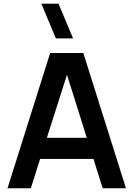

<svg xmlns="http://www.w3.org/2000/svg" viewBox="-20 -1002 710 1022"><path d="M369 -797.5H277.5L200 -982.5H291.5ZM20 0 247 -720H423.5L650.5 0H526.5L477.5 -156H193.5L144 0ZM229.5 -268.5H442L336.5 -604Z"/></svg>

Font: Vortex Mix
Style: Bold
Weight: 700
Designer: Mikhail Sharanda
Foundry: Mikhail Sharanda
Version: Version 4.504;Glyphs 3.1.2 (3151)